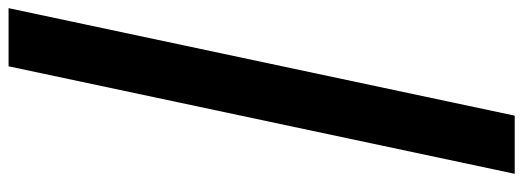

<svg xmlns="http://www.w3.org/2000/svg" viewBox="-416 -582 1250 459"><g transform="rotate(-90 209.5 -353.0)"><path d="M23 252 280 -958H419L162 252Z"/></g></svg>

Font: Be Vietnam Pro ExtraBold
Style: Italic
Weight: 800
Italic angle: -12°
Designer: Lam Bao, Tony Le, Vietanh Nguyen
Foundry: Yellow Type Foundry
Version: Version 1.002; ttfautohint (v1.8.3)